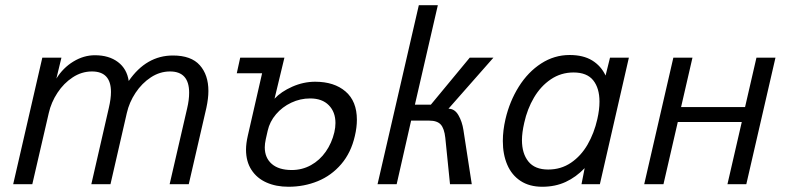

<svg xmlns="http://www.w3.org/2000/svg" viewBox="-20 -710 3040 740"><path d="M143.1 -487.8H216.8L197.3 -407.2Q223.1 -448.7 262.9 -472.9Q302.7 -497.1 345.7 -497.1Q399.9 -497.1 434.6 -470.9Q469.2 -444.8 476.1 -397.9Q543.9 -496.1 646.5 -496.1Q716.8 -496.1 750 -458.7Q783.2 -421.4 783.2 -359.4Q783.2 -330.6 775.4 -294.4L707.5 0H633.8L701.2 -292Q709 -324.7 709 -352.5Q709 -434.6 635.3 -434.6Q596.2 -434.6 561.5 -411.9Q526.9 -389.2 502.4 -352.3Q478 -315.4 468.8 -274.4L405.8 0H332L399.4 -293.9Q407.7 -329.6 407.7 -355.5Q407.7 -434.6 334.5 -434.6Q294.9 -434.6 260.3 -411.9Q225.6 -389.2 201.4 -352.3Q177.2 -315.4 168 -274.4L104.5 0H30.8Z M928.2 -133.3Q928.2 -156.7 935.1 -187L990.2 -427.7H892.6L905.8 -487.8H1076.2L1038.1 -329.6Q1063.5 -356.9 1106.7 -376Q1149.9 -395 1194.8 -395Q1268.1 -395 1311.8 -357.4Q1355.5 -319.8 1355.5 -248.5Q1355.5 -218.8 1347.7 -186Q1333 -121.6 1295.2 -77.4Q1257.3 -33.2 1204.6 -11.7Q1151.9 9.8 1091.8 9.8Q1043.9 9.8 1007.1 -6.6Q970.2 -22.9 949.2 -55.2Q928.2 -87.4 928.2 -133.3ZM1268.6 -200.2Q1272.9 -218.8 1272.9 -235.8Q1272.9 -278.3 1247.3 -304.4Q1221.7 -330.6 1175.3 -330.6Q1137.2 -330.6 1102.5 -314.2Q1067.9 -297.9 1043.7 -269.5Q1019.5 -241.2 1011.7 -206.1L1004.4 -173.8Q1000.5 -155.8 1000.5 -142.1Q1000.5 -101.6 1027.6 -78.1Q1054.7 -54.7 1104.5 -54.7Q1144.5 -54.7 1178.5 -73.5Q1212.4 -92.3 1235.6 -125.5Q1258.8 -158.7 1268.6 -200.2Z M1594.2 -689.9H1667.5L1579.1 -306.6H1640.6L1790.5 -487.8H1881.8L1708.5 -291Q1732.4 -291 1746.8 -266.1Q1761.2 -241.2 1766.1 -209L1798.3 0H1714.4L1696.3 -178.7Q1692.4 -214.8 1678.7 -230Q1665 -245.1 1634.3 -245.1H1564.5L1508.8 0H1435.1Z M2403.8 -487.8 2292 0H2221.2L2233.4 -62Q2200.2 -27.3 2160.2 -8.8Q2120.1 9.8 2069.8 9.8Q2020.5 9.8 1986.3 -12.7Q1952.1 -35.2 1935.1 -75Q1918 -114.7 1918 -166.5Q1918 -207 1928.2 -251Q1944.3 -319.8 1979.7 -376.2Q2015.1 -432.6 2065.7 -465.3Q2116.2 -498 2175.3 -498Q2228 -498 2262.2 -477.1Q2296.4 -456.1 2314 -418.9L2331.1 -487.8ZM2290.5 -318.4Q2290.5 -370.1 2266.4 -400.4Q2242.2 -430.7 2190.4 -430.7Q2142.1 -430.7 2103 -404.3Q2064 -377.9 2038.1 -334Q2012.2 -290 2000.5 -236.8Q1991.7 -198.2 1991.7 -169.9Q1991.7 -118.2 2016.6 -87.4Q2041.5 -56.6 2092.8 -56.6Q2142.1 -56.6 2180.7 -82.8Q2219.2 -108.9 2244.6 -152.8Q2270 -196.8 2282.2 -251Q2290.5 -287.1 2290.5 -318.4Z M2462.9 0 2575.2 -487.8H2648.9L2605 -297.4H2851.6L2895.5 -487.8H2968.8L2856.4 0H2783.7L2838.9 -239.7H2592.3L2537.1 0Z"/></svg>

Font: Acari Sans
Style: Italic
Weight: 400
Italic angle: -13°
Designer: Alfredo Marco Pradil and Stefan Peev
Foundry: Hanken Design Co.
Version: Version 1.045;January 11, 2019;FontCreator 11.5.0.2425 64-bi